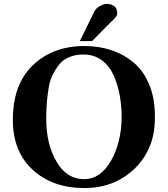

<svg xmlns="http://www.w3.org/2000/svg" viewBox="-20 -939 850 972"><path d="M573 -880Q575 -869 571.5 -861Q568 -853 554.5 -840Q541 -827 540 -826L446 -731H384L457 -879Q469 -905 505 -917Q524 -923 546.5 -914.5Q569 -906 573 -880ZM764 -332Q761 -180 659.5 -83.5Q558 13 407 13Q246 13 145.5 -79.5Q45 -172 45 -332Q45 -512 146.5 -609Q248 -706 408 -706Q481 -706 544 -685Q607 -664 658.5 -620.5Q710 -577 738.5 -503Q767 -429 764 -332ZM596 -344Q596 -403 586 -457Q576 -511 555 -558Q534 -605 496 -633.5Q458 -662 407 -663Q365 -664 332 -650.5Q299 -637 279 -611.5Q259 -586 245 -556.5Q231 -527 225 -486.5Q219 -446 216.5 -412.5Q214 -379 214 -337Q214 -209 266.5 -120Q319 -31 407 -32Q489 -33 541.5 -124.5Q594 -216 596 -344Z"/></svg>

Font: GFS Artemisia
Style: Bold
Weight: 700
Designer: Designed by Takis Katsoulidis.
Foundry: Designed by Takis Katsoulidis.
Version: Version 1.0